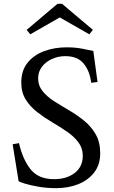

<svg xmlns="http://www.w3.org/2000/svg" viewBox="-20 -968 594 1002"><path d="M272 14Q225 14 181.5 6.5Q138 -1 109 -10Q80 -19 77 -23L46 -215L79 -221Q99 -135 140 -84Q181 -33 262 -33Q328 -33 370 -65.5Q412 -98 412 -155Q412 -195 389 -225.5Q366 -256 329.5 -281Q293 -306 251.5 -330.5Q210 -355 173.5 -383.5Q137 -412 114 -449Q91 -486 91 -537Q91 -599 123 -639.5Q155 -680 209 -700.5Q263 -721 328 -721Q374 -721 411 -713.5Q448 -706 467 -702L489 -540L456 -536Q448 -599 416 -637Q384 -675 321 -675Q283 -675 250.5 -660Q218 -645 198.5 -619Q179 -593 179 -560Q179 -521 202.5 -492Q226 -463 263 -439.5Q300 -416 341 -392Q382 -368 419 -338Q456 -308 479.5 -267Q503 -226 503 -168Q503 -109 472 -68.5Q441 -28 389 -7Q337 14 272 14ZM138 -789 119 -812 280 -948H304L465 -812L446 -789L292 -877Z"/></svg>

Font: Joan
Style: Regular
Weight: 400
Designer: Paolo Biagini
Version: Version 1.001; ttfautohint (v1.8.4.7-5d5b);gftools[0.9.30]